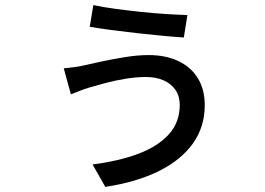

<svg xmlns="http://www.w3.org/2000/svg" viewBox="-20 -666 1040 753"><path d="M685 -255Q685 -289 668 -313.5Q651 -338 621.5 -351Q592 -364 553 -364Q514 -364 471.5 -357Q429 -350 392 -340Q355 -330 328 -322Q311 -317 291 -309Q271 -301 258 -296L230 -398Q249 -400 269.5 -402.5Q290 -405 307 -409Q336 -416 379 -425Q422 -434 470.5 -442Q519 -450 563 -450Q629 -450 678.5 -427Q728 -404 755.5 -360Q783 -316 783 -253Q783 -169 737 -104Q691 -39 604 4.5Q517 48 393 67L343 -21Q445 -34 521.5 -62.5Q598 -91 641.5 -138.5Q685 -186 685 -255ZM346 -646Q383 -638 431.5 -631.5Q480 -625 531.5 -619.5Q583 -614 631 -611Q679 -608 715 -607L701 -519Q668 -521 619.5 -525.5Q571 -530 517.5 -536Q464 -542 415 -548.5Q366 -555 332 -561Z"/></svg>

Font: Noto Sans JP Thin Medium
Style: Regular
Weight: 500
Version: Version 2.004-H2;hotconv 1.0.118;makeotfexe 2.5.65603